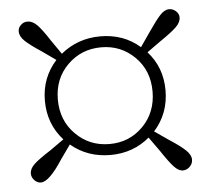

<svg xmlns="http://www.w3.org/2000/svg" viewBox="-41 -638 616 562"><g transform="rotate(-5 266.5 -357.0)"><path d="M267.6 -500Q209 -500 168.5 -460Q127.9 -419.9 127.9 -358.4Q127.9 -296.9 168.5 -256.3Q209 -215.8 267.6 -215.8Q326.2 -215.8 366.2 -256.3Q406.2 -296.9 406.2 -358.4Q406.2 -419.9 365.7 -460Q325.2 -500 267.6 -500ZM400.4 -241.2 441.4 -212.9Q474.6 -191.4 489.3 -177.2Q503.9 -163.1 503.9 -149.4Q503.9 -137.7 495.1 -128.9Q486.3 -120.1 474.6 -120.1Q461.9 -120.1 448.7 -134.3Q435.5 -148.4 412.1 -183.6L382.8 -224.6Q334 -183.6 267.6 -183.6Q200.2 -183.6 151.4 -224.6L123 -184.6Q82 -121.1 57.6 -121.1Q46.9 -121.1 38.6 -129.9Q30.3 -138.7 30.3 -149.4Q30.3 -164.1 44.4 -177.2Q58.6 -190.4 93.8 -212.9L133.8 -241.2Q89.8 -290 89.8 -358.4Q89.8 -425.8 133.8 -474.6L93.8 -502.9Q59.6 -525.4 45.4 -539.1Q31.2 -552.7 31.2 -567.4Q31.2 -578.1 39.6 -585.9Q47.9 -593.8 58.6 -593.8Q74.2 -593.8 87.9 -579.6Q101.6 -565.4 123 -532.2L151.4 -491.2Q201.2 -532.2 267.6 -532.2Q335.9 -532.2 383.8 -490.2L412.1 -531.2Q435.5 -565.4 448.7 -579.6Q461.9 -593.8 475.6 -593.8Q486.3 -593.8 495.1 -585.9Q503.9 -578.1 503.9 -567.4Q503.9 -552.7 489.7 -539.1Q475.6 -525.4 442.4 -502.9L401.4 -473.6Q444.3 -425.8 444.3 -358.4Q444.3 -290 400.4 -241.2Z"/></g></svg>

Font: GenYoMin TW TTF ExtraLight
Style: Regular
Weight: 250
Version: Version 1.300